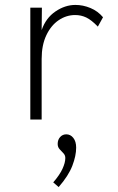

<svg xmlns="http://www.w3.org/2000/svg" viewBox="-20 -484 478 779"><path d="M103 1V-453H150L149 -362Q166 -411 205 -437.5Q244 -464 286 -464Q317 -464 347 -451.5Q377 -439 398 -414L377 -376Q351 -403 330 -413Q309 -423 285 -423Q249 -423 218 -402Q187 -381 168 -341Q149 -301 149 -245V1ZM218 275 196 256Q222 226 233.5 201Q245 176 245 157Q245 146 237.5 138Q230 130 222 121.5Q214 113 214 100Q214 83 224 72Q234 61 249 61Q266 61 277.5 75.5Q289 90 289 115Q289 148 273.5 188.5Q258 229 218 275Z"/></svg>

Font: Inconsolata SemiCondensed Light
Style: Regular
Weight: 300
Width: 4
Monospace: yes
Designer: Raph Levien, Cyreal, Brenton Simpson
Foundry: Raph Levien, Cyreal, Google
Version: Version 3.100; ttfautohint (v1.8.4.7-5d5b)